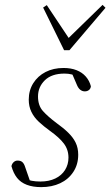

<svg xmlns="http://www.w3.org/2000/svg" viewBox="-20 -755 453 788"><path d="M149 13Q115 13 90 3.5Q65 -6 50 -25Q35 -44 27 -73Q29 -83 36 -89.5Q43 -96 52 -96Q65 -96 72 -89.5Q79 -83 83 -70L106 -4L78 -26Q95 -16 110.5 -13Q126 -10 146 -10Q181 -10 207 -22.5Q233 -35 247 -57.5Q261 -80 261 -108Q261 -141 242 -166Q223 -191 185 -218Q160 -236 140 -254.5Q120 -273 109 -295.5Q98 -318 98 -346Q98 -384 116.5 -413.5Q135 -443 167 -459.5Q199 -476 241 -476Q271 -476 294 -467Q317 -458 332 -441Q347 -424 353 -401Q352 -391 345 -385.5Q338 -380 328 -380Q318 -380 309.5 -386.5Q301 -393 295 -408L271 -464L299 -440Q288 -446 274.5 -449.5Q261 -453 245 -453Q192 -453 164 -425.5Q136 -398 136 -359Q136 -322 156 -299.5Q176 -277 212 -250Q240 -230 260 -210.5Q280 -191 290.5 -169.5Q301 -148 301 -120Q301 -80 281 -49.5Q261 -19 227 -3Q193 13 149 13ZM172 -734 272 -584H246L401 -735L413 -723L265 -549H243L157 -724Z"/></svg>

Font: Source Serif 4 36pt Light
Style: Italic
Weight: 300
Italic angle: -12°
Designer: Frank Grießhammer
Foundry: Adobe Systems Incorporated
Version: Version 4.004;hotconv 1.0.116;makeotfexe 2.5.65601